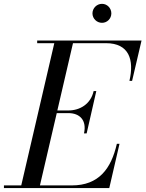

<svg xmlns="http://www.w3.org/2000/svg" viewBox="-65 -956 740 976"><path d="M405 -888C405 -861.5 427 -840 453.5 -840C480 -840 501 -861.5 501 -888C501 -914.5 480 -936.5 453.5 -936.5C427 -936.5 405 -914.5 405 -888ZM283 -381C340 -381 377 -345 362 -278H375.5L424.5 -493H411C396 -426 340 -394.5 283 -394.5H226.5L306 -736.5H474C591 -736.5 618 -652 593 -545H606.5L654.5 -750H124V-736.5H211L43 -13.5H-45V0H490.5L542.5 -225H529C500 -98 437 -13.5 300 -13.5H138L223.5 -381Z"/></svg>

Font: Bodoni* 16pt
Style: Italic
Weight: 400
Italic angle: -13°
Version: Version 2.3